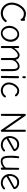

<svg xmlns="http://www.w3.org/2000/svg" viewBox="2230 -2954 727 5226"><g transform="rotate(90 2593.0 -340.5)"><path d="M552 -161C544 -161 537 -159 530 -150C477 -81 410 -55 338 -55C248 -55 107 -124 107 -296C107 -460 234 -627 346 -627C431 -627 468 -593 488 -572V-567C488 -551 501 -538 517 -538C533 -538 545 -551 545 -567V-631C545 -647 533 -659 517 -659C506 -659 496 -653 492 -644C461 -664 415 -684 346 -684C208 -684 50 -500 50 -296C50 -126 181 2 338 2C434 2 519 -40 576 -116C580 -121 581 -127 581 -133C581 -151 567 -161 552 -161Z M884 0C1010 0 1117 -123 1117 -270C1117 -394 1029 -500 915 -500C789 -500 682 -376 682 -230C682 -104 769 0 884 0ZM910 -452C993 -452 1059 -365 1059 -265C1059 -149 975 -48 884 -48C797 -48 739 -133 739 -232C739 -349 817 -452 910 -452Z M1779 -511C1725 -511 1654 -468 1607 -401C1587 -490 1529 -511 1479 -511C1411 -511 1341 -436 1288 -362V-471C1288 -486 1276 -499 1260 -499C1245 -499 1232 -486 1232 -471V-27C1232 -12 1245 0 1260 0C1275 0 1288 -12 1288 -27V-265C1289 -278 1294 -297 1300 -307C1366 -415 1437 -462 1479 -462C1513 -462 1558 -449 1558 -334V-27C1558 -12 1571 0 1586 0C1602 0 1614 -12 1614 -27V-283C1614 -396 1724 -462 1779 -462C1813 -462 1859 -449 1859 -334V-27C1859 -12 1872 0 1887 0C1902 0 1915 -12 1915 -27V-327C1915 -479 1841 -511 1779 -511Z M2109 -467C2109 -483 2096 -496 2080 -496C2064 -496 2051 -483 2051 -467L2045 -29C2045 -13 2058 0 2074 0C2090 0 2103 -13 2103 -29ZM2080 -585C2095 -585 2107 -596 2108 -612L2109 -653C2109 -667 2097 -681 2082 -681C2067 -681 2054 -669 2054 -654L2053 -613C2053 -598 2065 -585 2080 -585Z M2633 -112C2633 -127 2621 -139 2606 -139C2593 -139 2584 -129 2580 -123C2551 -84 2508 -52 2436 -52C2392 -52 2277 -90 2277 -218C2277 -245 2282 -278 2297 -316C2320 -373 2381 -448 2448 -448C2500 -448 2529 -426 2556 -393C2561 -388 2568 -384 2576 -384C2591 -384 2603 -396 2603 -411C2603 -418 2600 -426 2596 -430C2558 -474 2520 -500 2446 -500C2349 -500 2274 -401 2248 -335C2238 -309 2224 -265 2224 -216C2224 -92.8 2326.6 0.3 2440.4 0.3C2443.9 0.3 2447.5 0.2 2451 0C2525 -3 2592 -43 2625 -93C2629 -99 2633 -105 2633 -112Z M3539 0C3555 0 3567 -13 3567 -28V-654C3567 -669 3554 -682 3539 -682C3523 -682 3511 -669 3511 -654V-117L3130 -669C3124 -677 3115 -681 3106 -681C3090 -681 3079 -667 3079 -653L3078 -28C3078 -13 3091 0 3106 0C3122 0 3134 -12 3134 -28L3135 -563L3516 -12C3521 -4 3530 0 3539 0Z M4103 -90C4103 -105 4092 -116 4077 -116C4070 -116 4063 -113 4059 -108C4032 -77 3974 -52 3931 -52C3850 -52 3791 -86 3754 -155L4072 -337C4088 -346 4094 -355 4094 -366C4094 -409 4036 -499 3907 -499C3771 -499 3683 -376 3683 -238C3683 -114 3779 0 3932 0C3993 0 4061 -32 4096 -72C4100 -76 4103 -83 4103 -90ZM3907 -446C3982 -446 4022 -420 4040 -373L3736 -206C3734 -217 3734 -226 3734 -237C3734 -353 3805 -446 3907 -446Z M4600 -475C4600 -490 4588 -500 4574 -500C4560 -500 4548 -490 4548 -475L4543 -161C4543 -161 4543 -133 4530 -118C4509 -94 4439 -46 4370 -46C4274.8 -46 4273 -160.6 4273 -277.8C4273 -282.5 4273 -287.3 4273 -292C4273 -385.4 4286.1 -449.8 4286.1 -475.5C4286.1 -489.7 4272.5 -500 4258 -500C4244 -500 4235 -495 4231 -466C4226.3 -430.2 4218.9 -374.9 4218.9 -304.2C4218.9 -299.8 4218.9 -295.4 4219 -291C4220 -143 4218 3 4370 3C4447 3 4514 -40 4539 -76V-33C4539 -15 4551 0 4570 0C4586 0 4600 -13 4600 -28Z M5136 -90C5136 -105 5125 -116 5110 -116C5103 -116 5096 -113 5092 -108C5065 -77 5007 -52 4964 -52C4883 -52 4824 -86 4787 -155L5105 -337C5121 -346 5127 -355 5127 -366C5127 -409 5069 -499 4940 -499C4804 -499 4716 -376 4716 -238C4716 -114 4812 0 4965 0C5026 0 5094 -32 5129 -72C5133 -76 5136 -83 5136 -90ZM4940 -446C5015 -446 5055 -420 5073 -373L4769 -206C4767 -217 4767 -226 4767 -237C4767 -353 4838 -446 4940 -446Z"/></g></svg>

Font: Comic Neue
Style: Normal
Weight: 400
Designer: Craig Rozynski
Foundry: Craig Rozynski
Version: Version 2.003